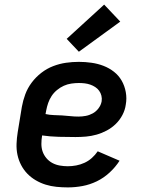

<svg xmlns="http://www.w3.org/2000/svg" viewBox="-20 -807 640 835"><path d="M275 8Q250 8 225.5 5.5Q201 3 178.5 -4Q156 -11 135.5 -23Q115 -35 99 -51.5Q83 -68 72 -89Q61 -110 56 -133.5Q51 -157 52 -182Q53 -207 57 -232L75 -342Q80 -370 90 -397Q100 -424 118 -448Q136 -472 160 -490.5Q184 -509 211.5 -519.5Q239 -530 267 -534Q295 -538 323 -538Q351 -538 378.5 -534Q406 -530 430.5 -520.5Q455 -511 475.5 -495Q496 -479 509 -456.5Q522 -434 527 -406.5Q532 -379 527 -352Q524 -329 512.5 -307Q501 -285 483.5 -268Q466 -251 444.5 -239.5Q423 -228 400 -221.5Q377 -215 354 -213Q331 -211 308 -211Q272 -211 235 -212Q198 -213 163 -218V-217Q160 -199 160 -181Q160 -163 165.5 -147.5Q171 -132 182 -119Q193 -106 208 -98Q223 -90 240.5 -87Q258 -84 275 -84Q293 -84 311.5 -87.5Q330 -91 347.5 -99Q365 -107 379.5 -120Q394 -133 405 -149L500 -108Q482 -80 456.5 -56.5Q431 -33 401 -18.5Q371 -4 339 2Q307 8 275 8ZM321 -300Q337 -300 353 -303Q369 -306 383.5 -314Q398 -322 408.5 -336Q419 -350 422 -366Q424 -379 421 -391Q418 -403 411 -412.5Q404 -422 394 -428.5Q384 -435 372.5 -439Q361 -443 348.5 -444.5Q336 -446 323 -446Q307 -446 290 -443.5Q273 -441 257.5 -434Q242 -427 228 -415.5Q214 -404 204.5 -389.5Q195 -375 189.5 -359Q184 -343 181 -327L178 -311Q196 -307 214 -306.5Q232 -306 250 -305Q268 -304 285.5 -302Q303 -300 321 -300ZM323 -582 270 -638 433 -787 503 -713Z"/></svg>

Font: Iosevka Curly SmBdEx
Style: Italic
Weight: 600
Width: 7
Italic angle: -9°
Monospace: yes
Designer: Belleve Invis
Foundry: Belleve Invis
Version: Version 11.1.0; ttfautohint (v1.8.3)